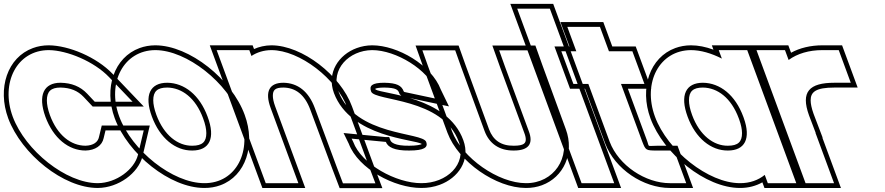

<svg xmlns="http://www.w3.org/2000/svg" viewBox="-195 -889 4610 1000"><path d="M373.4 -487 495.6 -359H298.6L259.1 -401C223.1 -439 177.5 -457 120.1 -458C33.1 -458 1.1 -393 41.4 -281C82.7 -169 162.3 -105 250.3 -105C300.9 -106 336.7 -131 344.7 -169L354.6 -210H553.6L523.1 -81C504.4 -7 411.6 64 315 65H314C149 65 -62.4 -104 -128.6 -281C-193.9 -458 -106.6 -628 59.4 -628C154.8 -627 295.2 -569 373.4 -487ZM391.5 -504.3C307.7 -592 163.4 -651.9 59.5 -653C29.5 -653 1.9 -648.1 -23.5 -638.7C-156.2 -590 -210 -429.5 -152.1 -272.3C-82.5 -86.4 134.7 90 314 90H315.1C422.4 88.9 525.2 12.9 547.4 -75.1L585.1 -235H334.9L320.3 -174.5C315.1 -150.1 292.7 -131.1 250.1 -130C174.8 -130.3 103.6 -184.4 64.9 -289.6C54 -319.6 49.2 -345.5 49.1 -365.6C49.1 -412.1 69.7 -433 119.9 -433C171.6 -432.1 210 -416.5 240.9 -383.9L287.8 -334H554Z M426 -282C360.7 -459 449.8 -627 613.4 -628C778.4 -628 992.5 -457 1056 -282C1121.3 -105 1036.3 66 869 65C704 65 491.3 -105 426 -282ZM596 -282C637.7 -169 718.6 -104 806.3 -105C895.3 -105 929 -168 886 -282C844.7 -394 765.5 -457 676.1 -458C587.1 -458 554.7 -394 596 -282ZM402.5 -273.3C471.1 -87.4 689.7 90 868.9 90C898.9 90.2 927.3 85.2 952.9 75.8C1085.7 27.1 1137.2 -134.2 1079.5 -290.6C1012.7 -474.7 792.8 -653 613.3 -653C584.2 -652.8 557.2 -647.9 532.3 -638.8C400.2 -590.5 344.4 -431.1 402.5 -273.3ZM619.5 -290.7C608.3 -321 603.3 -346.6 603.2 -366.5C603.1 -412.1 623.6 -433 676 -433C752.2 -432.1 823.7 -378.8 862.6 -273.3C874.5 -241.8 879.6 -215.8 879.6 -195.5C879.6 -150.5 859.1 -130 806.1 -130C732 -129.2 658.8 -184 619.5 -290.7Z M1114.6 -597.5C1143.6 -616.6 1178.8 -627.7 1218.4 -628C1365.4 -628 1559.7 -478 1614.8 -326L1727.6 -20L1760.3 66H1591.3L1559 -19L1444.8 -326C1412.7 -413 1355.5 -457 1281.1 -458C1208.1 -458 1182.7 -413 1214.8 -326L1246.1 -241L1327.6 -20L1359 65H1189L1157.6 -20L1076.1 -241L1044.8 -326L964.8 -543L933.4 -628H1103.4ZM1128 -633.5 1120.8 -653H897.5L1171.5 90H1394.8L1238.2 -334.7C1229.8 -357.6 1226.1 -376.3 1226.1 -390.1C1226.1 -419.7 1237.6 -433 1280.9 -433C1343.4 -432.2 1391.8 -397.5 1421.3 -317.3L1535.6 -10.2L1574.1 91H1796.6L1751 -28.8L1638.3 -334.6C1579.7 -496.3 1379.3 -653 1218.3 -653C1185.5 -652.8 1153.6 -645.2 1128 -633.5Z M2077.7 -413 2098.6 -370 1910.8 -410 1907.7 -413C1896.6 -443 1872.5 -457 1806.1 -458C1741.1 -458 1727 -442 1738.1 -412C1756.9 -361 2111.1 -382 2194.7 -150C2237.5 -34 2132.3 66 1999 65C1868 65 1687.8 -33 1644.7 -150L1636.4 -167L1812.7 -150H1814.7C1824.6 -123 1858.6 -104 1936.3 -105C2015.3 -105 2035 -122 2025.1 -149L2024.7 -150C2005.5 -202 1656 -179 1567.7 -413C1525.3 -528 1622.8 -627 1743.4 -628C1866.4 -628 2035.7 -527 2077.7 -413ZM2100.7 -422.8C2052.4 -550.2 1876.2 -653 1743.3 -653C1714.8 -652.8 1687.7 -647.7 1662.7 -638.5C1569.6 -604.5 1505.1 -510.5 1544.3 -404.3C1632 -171.6 1966.6 -164.1 2002.3 -139C1995.6 -135.1 1975.3 -130 1936.1 -130C1859.8 -129 1842 -148.2 1838.1 -158.7L1832.1 -175H1814.7C1754.9 -180.8 1697.6 -186.2 1638.8 -191.9L1594.4 -196.2L1621.7 -140.2C1671.5 -8.8 1859.7 90 1998.9 90C2032.7 90.3 2065.5 84.5 2094.8 73.7C2190.8 38.7 2256.8 -53.9 2218.2 -158.6C2135.1 -389.2 1797 -398.4 1760.7 -423C1760 -425.3 1759.9 -426 1759.8 -427C1764.4 -429.4 1779.7 -433 1805.9 -433C1869.9 -432 1878.2 -420.8 1884.2 -404.3L1886.2 -399L1898.6 -387L2143.4 -334.9Z M2034.8 -543 2004.8 -627H2175.8L2206.1 -542L2328.7 -207C2353 -141 2405.6 -104 2481.3 -105C2558.3 -105 2584.4 -140 2559 -206L2558.7 -207L2434.8 -543L2404.8 -627H2575.8L2606.1 -542L2728.7 -207C2779.9 -68 2689.3 66 2544 65C2401 65 2211.7 -66 2159 -206L2158.7 -207ZM2011.3 -534.5 2135.6 -197.3C2192.4 -46.1 2388.8 90 2543.9 90C2573.7 90.2 2602 85.2 2627.6 75.8C2740.3 34.4 2798.2 -90.7 2752.1 -215.6L2629.6 -550.5L2593.4 -652H2369.3L2411.3 -534.5L2535.6 -197.2C2541.3 -182.5 2543.4 -171.3 2543.4 -162.9C2543.4 -144.4 2535.3 -130 2481.1 -130C2414.6 -129.1 2373 -159.1 2352.1 -215.6L2229.6 -550.5L2193.4 -652H1969.3Z M2530.1 -759 2498.8 -844H2668.8L2700.1 -759L2972.6 -20L3004 65H2834L2802.6 -20ZM2462.9 -869 2816.5 90H3039.8L2686.2 -869Z M3039.3 -452 3149.9 -152C3168.3 -105 3168.3 -105 3231.3 -105H3316.3L3379 65H3294C3167 65 3027 -27 2980.3 -151L2979.9 -152L2869.3 -452H2791.3L2728.6 -622H2806.6L2791.1 -664L2759.8 -749H2929.8L2961.1 -664L2976.6 -622H3013.6H3098.6L3161.3 -452H3076.3ZM3075.2 -427H3197.2L3116 -647H2994L2947.2 -774H2723.9L2770.8 -647H2692.8L2773.9 -427H2851.9L2956.9 -142.3C3007.7 -7.4 3156.2 90 3294 90H3414.8L3333.7 -130H3231.3C3169.6 -130 3189.6 -119 3173.3 -160.9Z M3216.4 -281C3150.7 -459 3239.8 -627 3403.4 -628C3454.4 -628 3510.2 -611.6 3564.7 -583.8L3548.4 -628H3718.4L3749.8 -543L3845.1 -284.5L3846.4 -281L3942.6 -20L3974 65H3804L3788.1 21.9C3754.2 49.3 3710.5 65.3 3659 65C3494 65 3281.3 -105 3216.4 -281ZM3386.4 -281C3427.7 -169 3508.6 -104 3596.3 -105C3683.7 -105 3717.9 -165.8 3678.5 -275.2L3676.4 -281C3634.7 -394 3555.5 -457 3466.1 -458C3377.1 -458 3344.7 -394 3386.4 -281ZM3192.9 -272.3C3261.1 -87.4 3479.7 90 3658.9 90C3702.7 90.3 3743.2 79.1 3775.7 60.6L3786.5 90H4009.8L3735.8 -653H3512.5L3520.9 -630.3C3480.6 -645 3442 -653 3403.3 -653C3374.3 -652.8 3347.3 -647.9 3322.5 -638.9C3190.2 -590.5 3134.5 -430.9 3192.9 -272.3ZM3409.8 -289.7C3398.4 -320.5 3393.4 -346.5 3393.4 -366.7C3393.3 -412.3 3413.8 -433 3466 -433C3542.2 -432.1 3613.7 -378.8 3652.9 -272.3L3655 -266.6C3665.1 -238.6 3669.6 -214.6 3669.7 -195.9C3669.9 -150.7 3649.3 -130 3596.1 -130C3521.9 -129.2 3448.8 -184.1 3409.8 -289.7Z M3912.4 -576.6C3957.7 -609.8 4018.5 -628 4088.4 -628H4173.4L4236.1 -458H4151.1C4019.2 -458 3974.6 -410.5 4018.4 -288.9L4020.6 -283L4053.3 -197H4052.3L4117.6 -20L4149 65H3979L3947.6 -20L3851.4 -281C3850.9 -282.2 3850.5 -283.4 3850 -284.6L3754.8 -543L3723.4 -628H3893.4ZM3925.1 -614.3 3910.8 -653H3687.5L3826.6 -276C3827 -274.8 3827.5 -273.5 3827.9 -272.4L3961.5 90H4184.8L4088.2 -172H4089.6L4044 -291.8L4041.9 -297.5C4031.8 -325.7 4027.2 -348.8 4027.1 -366C4027 -410.1 4053.6 -433 4151.1 -433H4272L4190.8 -653H4088.4C4026.8 -653 3969.9 -639.1 3925.1 -614.3Z"/></svg>

Font: Nordica Plus
Style: NordicaClassicBkOpOblOl
Weight: 900
Version: Version 1.01